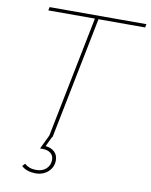

<svg xmlns="http://www.w3.org/2000/svg" viewBox="-98 -771 827 1055"><g transform="rotate(10 316.0 -243.5)"><path d="M212 0 348 -681H88L92 -700H632L628 -681H368L232 0ZM173 213Q151 213 130.5 206.5Q110 200 95 186L109 171Q121 182 137 188Q153 194 174 194Q209 194 230 174.5Q251 155 251 124Q251 101 234.5 87.5Q218 74 189 74H175L213 -5H232L203 56Q235 59 253.5 77Q272 95 272 124Q272 161 244.5 187Q217 213 173 213Z"/></g></svg>

Font: Montserrat Thin Thin
Style: Italic
Weight: 250
Italic angle: -11.3°
Version: Version 9.000